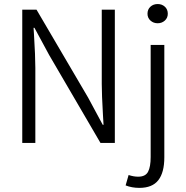

<svg xmlns="http://www.w3.org/2000/svg" viewBox="-20 -705 916 947"><path d="M160.2 -657.2 414.6 -223.6 486.8 -89.4H490.7L487.8 -138.2Q481.9 -239.7 481.9 -291.5V-657.2H546.4V0H475.6L222.2 -434.1L149.9 -567.9H145.5L147.5 -537.1Q154.3 -427.7 154.3 -370.1V0H89.8V-657.2ZM757.8 -685.1Q778.8 -685.1 793.2 -671.9Q807.6 -658.7 807.6 -637.2Q807.6 -616.7 793 -603.5Q778.3 -590.3 757.8 -590.3Q736.8 -590.3 722.2 -603.5Q707.5 -616.7 707.5 -637.2Q707.5 -658.7 721.9 -671.9Q736.3 -685.1 757.8 -685.1ZM790.5 -483.4V70.8Q790.5 145.5 761 183.6Q731.4 221.7 667.5 221.7Q630.4 221.7 599.6 209.5L614.3 158.2Q639.2 166.5 661.6 166.5Q697.3 166.5 710.2 142.3Q723.1 118.2 723.1 69.3V-483.4Z"/></svg>

Font: Varta
Style: Light
Weight: 300
Designer: Joana Correia, Viktoriya Grabowska, Eben Sorkin
Foundry: Sorkin Type
Version: Version 1.002; ttfautohint (v1.3) -l 8 -r 24 -G 200 -x 12 -H